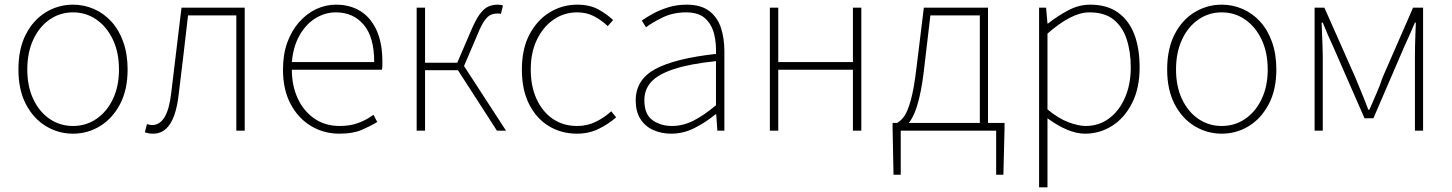

<svg xmlns="http://www.w3.org/2000/svg" viewBox="-20 -560 6224 823"><path d="M293 13Q230 13 176.5 -19.5Q123 -52 91 -113.5Q59 -175 59 -262Q59 -351 91 -413Q123 -475 176.5 -507.5Q230 -540 293 -540Q340 -540 382.5 -521.5Q425 -503 457.5 -467.5Q490 -432 508.5 -380Q527 -328 527 -262Q527 -175 494.5 -113.5Q462 -52 409 -19.5Q356 13 293 13ZM293 -20Q349 -20 393.5 -50.5Q438 -81 464 -135.5Q490 -190 490 -262Q490 -335 464 -390Q438 -445 393.5 -476Q349 -507 293 -507Q237 -507 192.5 -476Q148 -445 122.5 -390Q97 -335 97 -262Q97 -190 122.5 -135.5Q148 -81 192.5 -50.5Q237 -20 293 -20Z M637 13Q625 13 617 11.5Q609 10 601 7L610 -28Q615 -27 620 -25.5Q625 -24 632 -24Q665 -24 685.5 -58Q706 -92 714 -162Q725 -254 736 -345Q747 -436 758 -527H1029V0H993V-494H786Q776 -409 766.5 -325.5Q757 -242 746 -156Q736 -69 708.5 -28Q681 13 637 13Z M1434 13Q1368 13 1313 -20Q1258 -53 1225.5 -114.5Q1193 -176 1193 -262Q1193 -327 1211.5 -378Q1230 -429 1262.5 -465.5Q1295 -502 1335.5 -521Q1376 -540 1420 -540Q1481 -540 1525.5 -512Q1570 -484 1594.5 -429.5Q1619 -375 1619 -297Q1619 -289 1619 -280.5Q1619 -272 1617 -261H1231Q1231 -192 1256.5 -137.5Q1282 -83 1328 -51.5Q1374 -20 1436 -20Q1481 -20 1516 -33Q1551 -46 1581 -68L1597 -37Q1567 -19 1530 -3Q1493 13 1434 13ZM1231 -294H1584Q1584 -401 1539 -454Q1494 -507 1420 -507Q1373 -507 1332 -481.5Q1291 -456 1264 -408.5Q1237 -361 1231 -294Z M1766 0V-527H1802V-291H1940L1998 -426Q2019 -476 2037 -500Q2055 -524 2073.5 -532Q2092 -540 2113 -540Q2120 -540 2126.5 -539Q2133 -538 2136 -536L2127 -500Q2123 -502 2120 -502Q2117 -502 2111 -502Q2097 -502 2084 -496.5Q2071 -491 2057.5 -472.5Q2044 -454 2028 -415L1969 -277L2149 0H2110L1943 -259H1802V0Z M2453 13Q2386 13 2332.5 -19.5Q2279 -52 2248 -113.5Q2217 -175 2217 -262Q2217 -351 2250 -413Q2283 -475 2337 -507.5Q2391 -540 2454 -540Q2508 -540 2545 -519.5Q2582 -499 2608 -474L2585 -448Q2559 -473 2527 -490Q2495 -507 2454 -507Q2398 -507 2353 -476Q2308 -445 2281.5 -390Q2255 -335 2255 -262Q2255 -190 2280 -135.5Q2305 -81 2349.5 -50.5Q2394 -20 2454 -20Q2498 -20 2535 -38.5Q2572 -57 2600 -83L2621 -57Q2588 -28 2546 -7.5Q2504 13 2453 13Z M2857 13Q2816 13 2781.5 -2Q2747 -17 2726 -48.5Q2705 -80 2705 -130Q2705 -218 2788 -263.5Q2871 -309 3049 -329Q3051 -372 3041.5 -412.5Q3032 -453 3004 -480Q2976 -507 2921 -507Q2865 -507 2820 -485Q2775 -463 2749 -443L2731 -472Q2748 -484 2776.5 -500Q2805 -516 2842.5 -528Q2880 -540 2923 -540Q2985 -540 3020.5 -512.5Q3056 -485 3070.5 -440Q3085 -395 3085 -341V0H3055L3050 -70H3047Q3007 -37 2958.5 -12Q2910 13 2857 13ZM2860 -20Q2907 -20 2952 -42.5Q2997 -65 3049 -109V-298Q2935 -286 2867.5 -263.5Q2800 -241 2771 -208.5Q2742 -176 2742 -131Q2742 -70 2777 -45Q2812 -20 2860 -20Z M3280 0V-527H3316V-294H3636V-527H3672V0H3636V-261H3316V0Z M3841 0V189H3810L3806 -13V-33H4286V-13L4281 189H4250V0ZM4180 -12V-494H3968L3942 -272Q3933 -194 3921.5 -145.5Q3910 -97 3897.5 -70Q3885 -43 3873 -30.5Q3861 -18 3852 -11L3825 -33Q3842 -42 3856.5 -62.5Q3871 -83 3884.5 -132Q3898 -181 3909 -274L3940 -527H4215V-12Z M4434 243V-527H4464L4470 -459H4472Q4511 -490 4557.5 -515Q4604 -540 4653 -540Q4725 -540 4772 -506.5Q4819 -473 4842 -413Q4865 -353 4865 -271Q4865 -182 4832.5 -118Q4800 -54 4747 -20.5Q4694 13 4631 13Q4594 13 4553 -4.5Q4512 -22 4470 -53V46V243ZM4634 -20Q4690 -20 4733.5 -52Q4777 -84 4802 -141Q4827 -198 4827 -271Q4827 -338 4809.5 -391.5Q4792 -445 4753.5 -476Q4715 -507 4650 -507Q4610 -507 4565 -483.5Q4520 -460 4470 -416V-91Q4517 -52 4560 -36Q4603 -20 4634 -20Z M5217 13Q5154 13 5100.5 -19.5Q5047 -52 5015 -113.5Q4983 -175 4983 -262Q4983 -351 5015 -413Q5047 -475 5100.5 -507.5Q5154 -540 5217 -540Q5264 -540 5306.5 -521.5Q5349 -503 5381.5 -467.5Q5414 -432 5432.5 -380Q5451 -328 5451 -262Q5451 -175 5418.5 -113.5Q5386 -52 5333 -19.5Q5280 13 5217 13ZM5217 -20Q5273 -20 5317.5 -50.5Q5362 -81 5388 -135.5Q5414 -190 5414 -262Q5414 -335 5388 -390Q5362 -445 5317.5 -476Q5273 -507 5217 -507Q5161 -507 5116.5 -476Q5072 -445 5046.5 -390Q5021 -335 5021 -262Q5021 -190 5046.5 -135.5Q5072 -81 5116.5 -50.5Q5161 -20 5217 -20Z M5615 0V-527H5657L5790 -227Q5804 -193 5818 -159Q5832 -125 5845 -90H5850Q5865 -125 5880 -159Q5895 -193 5906 -227L6037 -527H6080V0H6045V-318Q6045 -338 6045.5 -362Q6046 -386 6047 -412Q6048 -438 6049 -463H6045Q6033 -435 6021.5 -409Q6010 -383 5998 -357L5867 -53H5829L5696 -357Q5684 -383 5672.5 -409Q5661 -435 5650 -463H5645Q5646 -438 5647 -412Q5648 -386 5649 -362Q5650 -338 5650 -318V0Z"/></svg>

Font: Noto Sans TC
Style: Regular
Weight: 100
Designer: Ryoko NISHIZUKA 西塚涼子 (kana, bopomofo & ideographs); Paul D. Hunt (Latin, Greek & Cyrillic); Sandoll Communications 산돌커뮤니
Foundry: Adobe
Version: Version 2.004;hotconv 1.0.118;makeotfexe 2.5.65603